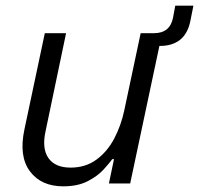

<svg xmlns="http://www.w3.org/2000/svg" viewBox="-20 -647 702 677"><path d="M203 10Q125 10 85.5 -43Q46 -96 66 -190L138 -530H213L141 -186Q127 -124 150.5 -90Q174 -56 229 -56Q282 -56 320.5 -84.5Q359 -113 383 -159Q407 -205 418 -257L476 -530H523Q579 -530 590 -584L598 -627H662L651 -572Q633 -485 543 -485H542L439 0H364L382 -86H376Q366 -72 345 -49Q324 -26 289 -8Q254 10 203 10Z"/></svg>

Font: Be Vietnam Pro Light
Style: Italic
Weight: 300
Italic angle: -12°
Designer: Lam Bao, Tony Le, Vietanh Nguyen
Foundry: Yellow Type Foundry
Version: Version 1.002; ttfautohint (v1.8.3)